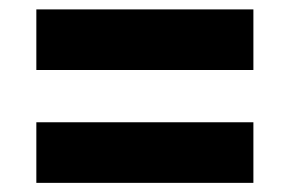

<svg xmlns="http://www.w3.org/2000/svg" viewBox="-20 -509 619 410"><path d="M57.6 -118.5V-247.9Q109.2 -247.9 157.2 -247.9Q205.2 -247.9 247.4 -247.9H331.2Q373.6 -247.9 421.7 -247.9Q469.8 -247.9 521.1 -247.9V-118.5Q469.8 -118.5 421.7 -118.5Q373.6 -118.5 331.2 -118.5H247.4Q205.2 -118.5 157.2 -118.5Q109.2 -118.5 57.6 -118.5ZM57.6 -359.5V-488.9Q109.2 -488.9 157.2 -488.9Q205.2 -488.9 247.4 -488.9H331.2Q373.6 -488.9 421.7 -488.9Q469.8 -488.9 521.1 -488.9V-359.5Q469.8 -359.5 421.7 -359.5Q373.6 -359.5 331.2 -359.5H247.4Q205.2 -359.5 157.2 -359.5Q109.2 -359.5 57.6 -359.5Z"/></svg>

Font: Commissioner Thin
Style: Regular
Weight: 100
Designer: Kostas Bartsokas
Foundry: Kostas Bartsokas
Version: Version 1.001;gftools[0.9.23]